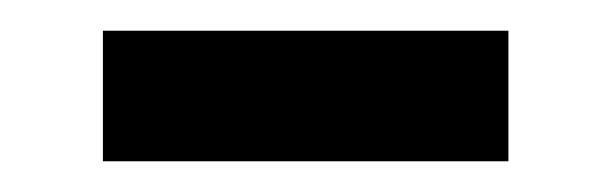

<svg xmlns="http://www.w3.org/2000/svg" viewBox="-20 -345 397 125"><path d="M47 -240H311V-325H47Z"/></svg>

Font: GenYoGothic2 TW M
Style: Regular
Weight: 500
Version: Version 2.100;PS 2.1;hotconv 16.6.51;makeotf.lib2.5.65220 DE